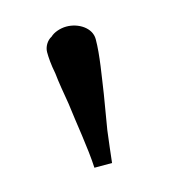

<svg xmlns="http://www.w3.org/2000/svg" viewBox="-58 -737 344 389"><g transform="rotate(-15 113.5 -542.5)"><path d="M114 -688C101 -688 87 -683 80 -676C70 -671 63 -659 63 -648C63 -637 64 -622 68 -602C70 -582 74 -560 78 -536C83 -494 93 -439 95 -397H132C134 -417 137 -439 140 -464L152 -536C157 -571 165 -615 165 -648C165 -672 139 -688 114 -688Z"/></g></svg>

Font: fbb
Style: Regular
Weight: 400
Designer: David J. Perry, Michael Sharpe
Version: Version 1.045